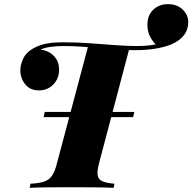

<svg xmlns="http://www.w3.org/2000/svg" viewBox="-20 -906 928 926"><path d="M790 -886Q835 -886 861.5 -859.5Q888 -833 888 -800Q888 -763 866.5 -735.5Q845 -708 804 -691Q771 -678 727.5 -671Q684 -664 631 -664Q598 -664 555 -667Q512 -670 464.5 -674Q417 -678 371.5 -681Q326 -684 290 -684Q254 -684 224.5 -680Q195 -676 176 -667Q214 -662 239.5 -636.5Q265 -611 265 -570Q265 -527 237 -498.5Q209 -470 168 -470Q125 -470 101.5 -499.5Q78 -529 78 -567Q78 -594 93 -625.5Q108 -657 151 -678Q175 -690 200.5 -695Q226 -700 248.5 -701Q271 -702 285 -702Q348 -702 411 -697.5Q474 -693 533 -688.5Q592 -684 641 -684Q676 -684 699.5 -687Q723 -690 742 -694L739 -685Q721 -699 706 -725Q691 -751 691 -786Q691 -832 719 -859Q747 -886 790 -886ZM406 -687Q406 -687 426 -685.5Q446 -684 475.5 -682Q505 -680 534.5 -678Q564 -676 584 -674.5Q604 -673 604 -673L457 -116Q448 -81 451 -61Q454 -41 473.5 -32Q493 -23 532 -20L528 0Q493 -2 436.5 -2.5Q380 -3 319 -3Q261 -3 208 -2.5Q155 -2 123 0L127 -20Q169 -22 193.5 -30.5Q218 -39 231.5 -59.5Q245 -80 254 -116ZM628 -366 622 -341H190L196 -366Z"/></svg>

Font: Playfair Display Black
Style: Italic
Weight: 900
Italic angle: -14°
Designer: Claus Eggers Sørensen
Foundry: Claus Eggers Sørensen
Version: Version 1.203